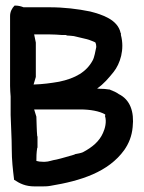

<svg xmlns="http://www.w3.org/2000/svg" viewBox="-20 -653 514 686"><path d="M16 -346C16 -333 17 -321 18 -308V-242C19 -200 22 -162 22 -120C22 -81 26 -47 30 -14V-11C51 3 71 13 104 13H129C138 13 149 13 160 11C269 -7 367 -38 424 -117C440 -140 451 -166 454 -199C460 -254 445 -297 404 -317C396 -323 385 -328 374 -332L373 -333H372C359 -335 348 -336 333 -336L327 -337C350 -352 369 -375 386 -396C409 -425 426 -476 412 -528V-534L411 -535C401 -583 345 -601 302 -612C258 -621 209 -627 157 -627H64C57 -630 46 -633 36 -633H32C23 -624 16 -611 16 -596ZM100 -351 108 -378V-501L102 -530H159C173 -530 187 -529 200 -528H215L220 -526H221C227 -526 234 -525 244 -524C262 -519 286 -515 300 -510C307 -507 317 -504 321 -501C323 -495 324 -493 324 -485C321 -471 317 -447 311 -437C289 -396 249 -373 191 -361C162 -356 133 -352 100 -351ZM102 -262H266C302 -262 336 -256 356 -244V-240L355 -239C362 -218 355 -193 348 -178C335 -148 310 -127 276 -109C269 -106 258 -104 247 -102V-101C225 -95 204 -88 182 -83C167 -81 154 -75 141 -75H133C124 -75 117 -76 110 -78C110 -92 110 -106 113 -125H114V-166H113C111 -188 111 -211 110 -234V-236C107 -245 105 -252 102 -262Z"/></svg>

Font: SolarCharger
Style: 750
Weight: 700
Designer: Mew Too
Foundry: Cannot Into Space Fonts/KineticPlasma Fonts
Version: Version 1.100